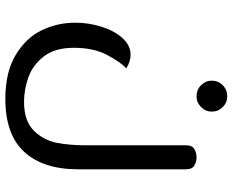

<svg xmlns="http://www.w3.org/2000/svg" viewBox="-96 -539 871 719"><g transform="rotate(90 339.5 -179.5)"><path d="M65 -26Q65 -76 80 -124Q95 -172 122.5 -202.5Q150 -233 185 -233Q210 -233 236 -217Q213 -196 186 -145.5Q159 -95 159 -20Q159 50 191 91.5Q223 133 269 149.5Q315 166 361 166Q433 166 469 129.5Q505 93 514.5 45Q524 -3 524 -62V-440Q524 -464 538.5 -472Q553 -480 569 -480Q585 -480 599.5 -472Q614 -464 614 -440V-36Q614 94 549 165Q484 236 350 236Q251 236 187 198Q123 160 94 101Q65 42 65 -26ZM282 -537Q282 -561 299 -578Q316 -595 341 -595Q364 -595 381 -578Q398 -561 398 -537Q398 -514 381 -497Q364 -480 341 -480Q316 -480 299 -497Q282 -514 282 -537Z"/></g></svg>

Font: El Messiri
Style: Regular
Weight: 400
Designer: Mohamed Gaber
Foundry: Kief Type Foundry
Version: Version 2.006